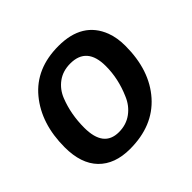

<svg xmlns="http://www.w3.org/2000/svg" viewBox="-132 -649 805 805"><g transform="rotate(-45 270.0 -247.0)"><path d="M506 -308Q506 -163 428.5 -75.5Q351 12 214 12Q124 12 74.5 -39Q25 -90 25 -187Q25 -327 99 -416.5Q173 -506 307 -506Q449 -506 492 -393Q506 -356 506 -308ZM388 -306Q388 -419 290 -419Q246 -419 214.5 -396Q183 -373 168 -335Q141 -267 141 -187Q141 -71 231 -71Q275 -71 307.5 -95Q340 -119 356 -158Q388 -231 388 -306Z"/></g></svg>

Font: Crete Round
Style: Italic
Weight: 400
Designer: Veronika Burian
Foundry: TypeTogether
Version: Version 1.001; ttfautohint (v1.6)